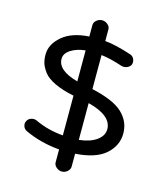

<svg xmlns="http://www.w3.org/2000/svg" viewBox="-114 -732 807 938"><g transform="rotate(15 290.0 -262.5)"><path d="M287 120Q271 120 258.5 109Q246 98 246 84V19Q151 11 72 -26Q58 -32 53 -46.5Q48 -61 55 -73Q61 -86 76 -90.5Q91 -95 104 -89Q169 -58 246 -52V-253Q187 -265 147.5 -284Q108 -303 91 -326Q74 -349 68 -368Q62 -387 62 -412Q62 -464 110.5 -505.5Q159 -547 246 -552V-610Q246 -624 258.5 -634.5Q271 -645 287 -645Q302 -645 314.5 -634.5Q327 -624 327 -610V-551Q381 -546 460 -520Q474 -516 480.5 -502.5Q487 -489 483 -475Q478 -462 463.5 -456Q449 -450 435 -454Q372 -475 327 -480V-308Q439 -283 484 -240Q529 -197 529 -137Q529 -76 480 -32Q431 12 327 19V84Q327 98 314.5 109Q302 120 287 120ZM448 -137Q448 -206 327 -237V-51Q383 -57 415.5 -80.5Q448 -104 448 -137ZM143 -412Q143 -353 246 -325V-482Q201 -477 172 -458Q143 -439 143 -412Z"/></g></svg>

Font: Hoogli Semibold
Style: Regular
Weight: 600
Designer: Anand Singh Naorem
Foundry: Brand New Type
Version: Version 1.00 b007